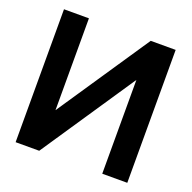

<svg xmlns="http://www.w3.org/2000/svg" viewBox="-117 -767 881 883"><g transform="rotate(20 323.0 -325.0)"><path d="M171.5 -650.5V-201L474 -650.5H596V0H473.5V-459L165 0H49.5V-650.5Z"/></g></svg>

Font: Overused Grotesk SemiBold
Style: Regular
Weight: 610
Version: Version 0.004